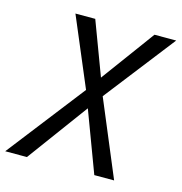

<svg xmlns="http://www.w3.org/2000/svg" viewBox="-125 -794 841 889"><g transform="rotate(15 295.0 -350.0)"><path d="M507 -700H611L349 -363L501 0H406L297 -291L83 0H-21L267 -371L128 -700H223L319 -444Z"/></g></svg>

Font: Von Book
Style: Italic
Weight: 400
Version: Version 4.000; ttfautohint (v1.8.4.7-5d5b)